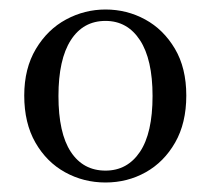

<svg xmlns="http://www.w3.org/2000/svg" viewBox="-20 -839 443 404"><path d="M202 -455Q156 -455 117 -476.5Q78 -498 54.5 -539Q31 -580 31 -638Q31 -695 55.5 -736Q80 -777 119 -798Q158 -819 202 -819Q247 -819 285.5 -798Q324 -777 348 -736.5Q372 -696 372 -638Q372 -580 348.5 -539Q325 -498 286.5 -476.5Q248 -455 202 -455ZM202 -480Q248 -480 274.5 -519.5Q301 -559 301 -637Q301 -714 274.5 -754.5Q248 -795 202 -795Q155 -795 129 -754.5Q103 -714 103 -637Q103 -559 129 -519.5Q155 -480 202 -480Z"/></svg>

Font: Noto Serif TC ExtraLight Medium
Style: Regular
Weight: 500
Version: Version 2.002-H1;hotconv 1.1.0;makeotfexe 2.6.0